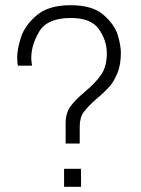

<svg xmlns="http://www.w3.org/2000/svg" viewBox="-20 -717 542 737"><path d="M444 -515Q444 -469 431 -437Q418 -405 400 -384.5Q382 -364 352 -339Q317 -308 301.5 -287Q286 -266 286 -231V-166H232V-244Q232 -283 250.5 -308.5Q269 -334 305 -364Q347 -399 368.5 -430.5Q390 -462 390 -513Q390 -561 360 -604.5Q330 -648 252 -648Q162 -648 131 -596.5Q100 -545 100 -494Q100 -484 103 -465H49Q46 -475 46 -498Q46 -528 60.5 -573.5Q75 -619 120.5 -658Q166 -697 251 -697Q336 -697 378.5 -659Q421 -621 432.5 -581Q444 -541 444 -515ZM291 0H226V-69H291Z"/></svg>

Font: Chivo Thin
Style: Regular
Weight: 100
Designer: Hector Gatti
Foundry: Omnibus-Type
Version: Version 1.007